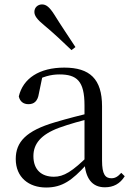

<svg xmlns="http://www.w3.org/2000/svg" viewBox="-20 -838 597 873"><path d="M189.7 14.6C264.3 14.6 308.6 -19.6 370.9 -87.1H394.5L385.8 -134.4C308.6 -57.1 269.3 -34.4 225.1 -34.4C169 -34.4 131.9 -65.8 131.9 -128.2C131.9 -183 164.6 -225.8 248.6 -257C293.6 -273.5 351.6 -289.3 404.8 -303.3V-327.7C351 -315.5 286.4 -298.9 230.9 -282.3C98.7 -243.6 51.6 -192.6 51.6 -115.1C51.6 -31.8 110.8 14.6 189.7 14.6ZM456.8 13.6C495.7 13.6 525.8 -2.3 547.1 -36.7L531.4 -52.1C514.8 -33.9 503 -27.5 486.4 -27.5C458.8 -27.5 444 -45.3 444 -107.7V-354.6C444 -479.1 388.2 -530.6 272.2 -530.6C159.1 -530.6 84.7 -481.7 65.5 -399.7C70.5 -376.8 86.1 -364.3 109.4 -364.3C134 -364.3 151.4 -376.9 156.8 -412.7L173.2 -491.9L129.7 -464.7C174.2 -489.6 211.7 -499.6 250 -499.6C329.2 -499.6 364.2 -470.1 364.2 -359V-99.7C368.7 -28.9 397.2 13.6 456.8 13.6ZM323 -624C291.7 -672 258.7 -720.3 226 -773C204.9 -805.8 190 -817.9 171 -817.9C153.5 -817.9 136.3 -805.4 136.3 -783.8C136.3 -766.3 149.1 -749.1 180.1 -723.8C224 -687.2 264.5 -649.2 305.1 -610.1Z"/></svg>

Font: Source Han Serif TW VF
Style: Regular
Weight: 250
Designer: Ryoko NISHIZUKA 西塚涼子 (kana & ideographs); Frank Grießhammer (Latin, Greek & Cyrillic); Wenlong ZHANG 张文龙 (bopomofo); San
Foundry: Adobe
Version: Version 2.002;hotconv 1.1.0;makeotfexe 2.6.0